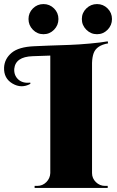

<svg xmlns="http://www.w3.org/2000/svg" viewBox="-59 -923 577 943"><path d="M206.5 -777Q185 -755 154.5 -755Q124 -755 102.5 -777Q81 -799 81 -829.5Q81 -860 102.5 -881.5Q124 -903 154.5 -903Q185 -903 206.5 -881.5Q228 -860 228 -829.5Q228 -799 206.5 -777ZM469.5 -777Q448 -755 417.5 -755Q387 -755 365 -777Q343 -799 343 -829.5Q343 -860 365 -881.5Q387 -903 417.5 -903Q448 -903 469.5 -881.5Q491 -860 491 -829.5Q491 -799 469.5 -777ZM393 -614V-73Q393 -47 412 -28.5Q431 -10 457 -10H470V0H111V-10H124Q150 -10 168.5 -28.5Q187 -47 188 -73V-650L101 -647Q17 -644 11 -585Q9 -553 30.5 -533Q52 -513 90 -517V-511Q46 -487 2.5 -512.5Q-41 -538 -39 -591Q-37 -634 -2 -663.5Q33 -693 110 -696Q121 -697 180.5 -699Q240 -701 283 -702.5Q326 -704 381.5 -709Q437 -714 470 -720L472 -710Q443 -705 425.5 -693Q408 -681 401 -662Q394 -643 393 -614Z"/></svg>

Font: Cinzel Decorative Black
Style: Regular
Weight: 900
Designer: Natanael Gama
Version: Version 1.001;PS 001.001;hotconv 1.0.56;makeotf.lib2.0.21325